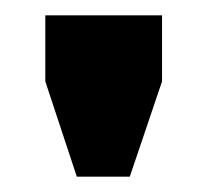

<svg xmlns="http://www.w3.org/2000/svg" viewBox="-20 -673 270 250"><path d="M149 -443H80L39 -567V-653H191V-567Z"/></svg>

Font: Syne Modified
Style: Bold
Weight: 700
Designer: Lucas Descroix
Foundry: Bonjour Monde
Version: Version 2.200